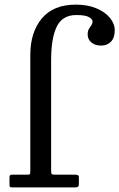

<svg xmlns="http://www.w3.org/2000/svg" viewBox="-20 -810 516 830"><path d="M201 -73V-550C201 -613.7 209.2 -662.1 225.5 -695.2C241.8 -728.4 270 -745 310 -745C336 -745 354.2 -742 364.5 -736C374.8 -730 380 -724 380 -718C380 -711.3 378.2 -705.6 374.8 -700.8C371.2 -695.9 367.8 -690.6 364.2 -684.8C360.8 -678.9 359 -671 359 -661C359 -647 364.3 -635.5 375 -626.5C385.7 -617.5 399.7 -613 417 -613C434.7 -613 448.9 -618.7 459.8 -630C470.6 -641.3 476 -657.7 476 -679C476 -698 469 -716 455 -733C441 -750 421.4 -763.8 396.2 -774.2C371.1 -784.8 341.7 -790 308 -790C243 -790 193.9 -770.1 160.8 -730.2C127.6 -690.4 111 -637.7 111 -572V-68.5C111 -63.5 110.5 -60 109.5 -58C108.5 -56 105.3 -55 100 -55H35C30.7 -55 27.2 -54.4 24.8 -53.2C22.2 -52.1 21 -49 21 -44V-13C21 -7.7 21.6 -4.2 22.8 -2.5C23.9 -0.8 27.2 0 32.5 0H305C311 0 315.2 -0.9 317.5 -2.8C319.8 -4.6 321 -8.7 321 -15V-44C321 -49.3 318.9 -52.5 314.8 -53.5C310.6 -54.5 306.2 -55 301.5 -55H217.5C209.5 -55 204.8 -56 203.2 -58C201.8 -60 201 -65 201 -73Z"/></svg>

Font: Besley*
Style: Regular
Weight: 400
Designer: Owen Earl
Foundry: indestructible type*
Version: Version 3.000; ttfautohint (v1.8.3)